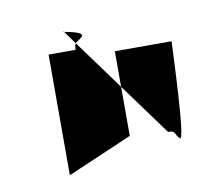

<svg xmlns="http://www.w3.org/2000/svg" viewBox="-47 -810 476 420"><g transform="rotate(-10 190.5 -600.0)"><path d="M77 -444 221 -506V-615L140 -726C138 -723 137 -719 137 -712H77ZM119 -755C119 -755 118 -756 118 -756C114 -756 115 -756 119 -755ZM119 -755C130 -753 164 -747 155 -738C148 -731 143 -730 140 -726ZM221 -615V-694H347C346 -679 339 -470 328 -482C316 -494 323 -500 305 -500ZM347 -694Z"/></g></svg>

Font: bitstorm
Style: suext
Weight: 400
Version: Version 0.2